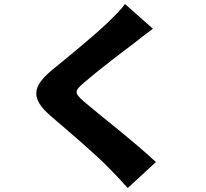

<svg xmlns="http://www.w3.org/2000/svg" viewBox="-20 -856 1040 968"><path d="M751 -711 610 -836C592 -809 556 -774 522 -741C455 -677 326 -571 246 -506C140 -419 134 -359 236 -271C327 -193 471 -70 526 -12C559 21 592 56 624 92L766 -39C666 -134 469 -287 403 -344C355 -387 353 -396 402 -438C465 -493 590 -589 653 -636C680 -658 714 -684 751 -711Z"/></svg>

Font: Noto Sans KR Black
Style: Regular
Weight: 900
Designer: Ryoko NISHIZUKA 西塚涼子 (kana, bopomofo & ideographs); Paul D. Hunt (Latin, Greek & Cyrillic); Sandoll Communications 산돌커뮤니
Foundry: Adobe
Version: Version 2.004;hotconv 1.0.118;makeotfexe 2.5.65603